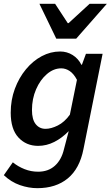

<svg xmlns="http://www.w3.org/2000/svg" viewBox="-21 -772 579 1003"><path d="M174 211Q129 211 83 195Q37 179 -1 143L46 76Q73 98 107 111.5Q141 125 178 125Q231 125 265.5 94Q300 63 313 8L338 -87Q303 -51 262.5 -30.5Q222 -10 178 -10Q116 -10 75.5 -53.5Q35 -97 35 -183Q35 -250 56.5 -308Q78 -366 114.5 -410Q151 -454 197 -478.5Q243 -503 293 -503Q329 -503 358.5 -484.5Q388 -466 404 -434H407L428 -491H515L415 7Q395 109 333 160Q271 211 174 211ZM217 -99Q246 -99 281 -116.5Q316 -134 344 -173L381 -355Q364 -387 343 -401Q322 -415 299 -415Q259 -415 224 -385Q189 -355 167.5 -305.5Q146 -256 146 -197Q146 -148 165.5 -123.5Q185 -99 217 -99ZM273 -570 185 -752H267L333 -651H337L447 -752H537L377 -570Z"/></svg>

Font: Source Sans 3 Semibold
Style: Italic
Weight: 600
Italic angle: -11°
Designer: Paul D. Hunt
Foundry: Adobe
Version: Version 3.052;hotconv 1.1.0;makeotfexe 2.6.0